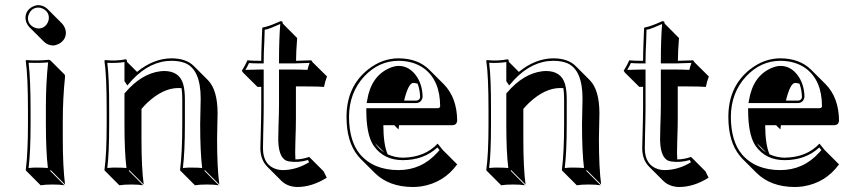

<svg xmlns="http://www.w3.org/2000/svg" viewBox="-20 -668 3355 754"><path d="M80.1 -597.2Q80.1 -627.4 108.4 -642.1Q119.6 -647.5 130.9 -647.9Q151.4 -647 166.5 -632.8L223.1 -576.2Q237.8 -560.1 238.8 -540.5Q238.8 -510.3 210 -495.1Q198.7 -489.7 187.5 -489.3Q167 -490.2 151.9 -504.9L95.2 -561.5Q80.6 -577.6 80.1 -597.2ZM89.8 -234.9Q89.8 -367.7 81.1 -429.2L83 -432.1Q126 -428.7 169.9 -433.1Q175.8 -432.6 177.2 -431.6L233.9 -375Q235.4 -372.1 235.4 -366.2Q226.6 -280.8 226.6 -194.3V-123.5Q226.6 -13.7 235.4 56.6L179.2 0L176.8 2.9L233.4 59.6Q215.3 56.6 186.5 56.6Q157.7 56.6 139.6 59.6L83 2.9L81.1 0Q89.8 -68.4 89.8 -180.2ZM100.1 -234.9V-180.2Q100.1 -72.8 92.3 -8.3Q111.8 -10.3 129.9 -9.8Q148.9 -9.8 168 -8.3Q160.2 -76.2 160.2 -180.2V-251Q160.2 -339.4 168.9 -422.9Q133.3 -419.9 92.3 -421.4Q100.1 -356.4 100.1 -234.9ZM89.8 -597.2Q89.8 -571.8 114.7 -560.1Q123 -556.2 130.9 -556.2Q156.2 -556.2 168 -580.6Q171.9 -589.4 171.9 -597.2Q171.9 -622.6 147.5 -634.3Q138.7 -638.2 130.9 -638.2Q105.5 -638.2 93.8 -613.3Q89.8 -605 89.8 -597.2Z M832.5 -123.5Q832.5 -8.8 841.3 56.6L784.7 0L782.7 2.9L839.4 59.6Q821.3 56.6 792.5 56.6Q763.7 56.6 745.6 59.6L689 2.9L687 0Q695.8 -68.4 695.8 -180.2V-277.8Q695.8 -304.2 692.9 -321.8Q687 -322.3 680.7 -322.3Q620.6 -322.3 559.1 -265.1Q546.4 -252.9 535.6 -240.2V-123.5Q535.6 -7.3 544.4 56.6L487.8 0L485.8 2.9L542.5 59.6Q523.9 56.6 495.6 56.6Q466.8 56.6 448.7 59.6L392.1 2.9L390.1 0Q398.9 -62 398.9 -180.2V-234.9Q398.9 -373 390.1 -429.2L392.1 -432.1Q436 -427.7 473.1 -435.1Q476.1 -434.6 477.1 -433.6Q478.5 -430.7 479 -424.8L518.1 -385.7Q583 -438.5 653.8 -439Q710.9 -438.5 740.7 -409.2L797.4 -352.5Q834 -314.5 834.5 -224.6Q834.5 -208.5 833.5 -173.8Q832.5 -139.2 832.5 -123.5ZM481.4 -349.6 479 -352.1 481 -349.1ZM766.1 -180.2Q766.1 -196.3 767.1 -231Q768.1 -265.6 768.1 -280.8Q768.1 -394 708 -419.9Q685.1 -429.2 653.8 -429.2Q570.3 -429.2 500 -355Q493.7 -348.1 488.8 -342.3L480 -332.5L468.8 -349.1V-424.3Q437 -419.4 401.4 -421.4Q409.2 -362.3 408.7 -234.9V-180.2Q408.7 -65.9 401.4 -8.3Q420.9 -10.3 439 -9.8Q458 -9.8 476.6 -8.3Q468.8 -70.3 468.8 -180.2V-300.8L471.2 -303.7Q535.2 -378.9 609.9 -388.2Q617.7 -389.2 624 -389.2Q684.1 -389.2 699.2 -338.4Q706.1 -314.5 706.1 -277.8V-180.2Q706.1 -72.3 698.2 -8.3Q717.8 -10.3 735.8 -9.8Q754.9 -9.8 773.9 -8.3Q766.1 -71.8 766.1 -180.2Z M1005.9 -429.2Q1005.9 -460.9 1007.8 -506.3Q1009.3 -540 1009.8 -557.1L1011.7 -560.1Q1032.2 -563 1071.8 -580.6Q1077.6 -583 1081.5 -585Q1086.4 -584.5 1088.4 -583Q1090.3 -579.6 1090.8 -575.2L1147 -518.6Q1142.6 -463.9 1142.6 -429.2Q1160.2 -429.7 1202.6 -431.2L1207.5 -423.8L1264.2 -367.7Q1256.3 -347.7 1252.4 -326.7Q1231.4 -328.6 1180.2 -328.6H1142.1V-202.6Q1142.1 -167.5 1140.1 -113.8Q1139.2 -81.5 1139.2 -69.3Q1139.2 -53.2 1140.1 -42Q1166 -42 1194.3 -51.8L1251 4.9L1263.2 29.8Q1205.1 66.4 1147 66.4Q1109.4 65.4 1085.4 42.5L1028.8 -14.2Q1002.9 -41 1002.4 -85.9Q1002.4 -98.1 1003.9 -141.1Q1005.9 -213.4 1005.9 -248V-327.1Q997.6 -326.7 991.2 -326.7L934.6 -382.8L929.7 -390.1Q943.8 -412.6 951.7 -431.2Q966.8 -429.2 1005.9 -429.2ZM1015.6 -429.2V-418.9H1005.4Q973.1 -418.9 958 -420.4Q951.7 -406.7 943.8 -393.6Q968.8 -394.5 1005.4 -395H1015.6V-248Q1015.6 -212.4 1013.7 -140.6Q1012.7 -98.6 1012.7 -85.9Q1012.7 -19.5 1065.9 -3.4Q1078.1 0 1090.8 0Q1144 -0.5 1193.8 -30.8L1189.5 -39.6Q1151.4 -28.3 1114.3 -34.2Q1075.2 -40.5 1072.8 -114.3Q1072.8 -120.6 1072.8 -126Q1072.8 -138.7 1073.7 -170.9Q1075.7 -224.6 1075.7 -258.8V-395H1123.5Q1162.1 -395 1187.5 -393.6Q1190.9 -408.2 1195.8 -420.9Q1153.3 -419.4 1132.8 -418.9H1075.7V-429.2Q1075.7 -511.7 1080.6 -573.7Q1038.1 -555.2 1031.2 -553.7Q1024.9 -552.2 1019.5 -551.3Q1019.5 -536.1 1018.1 -506.3Q1015.6 -460.4 1015.6 -429.2Z M1698.7 -104 1718.8 -79.1 1775.4 -22.5Q1722.7 49.8 1634.3 64Q1617.2 66.4 1601.1 66.4Q1507.3 65.9 1451.7 11.2L1395 -45.4Q1389.6 -51.3 1385.7 -56.2Q1340.8 -110.8 1340.8 -209Q1340.8 -328.1 1425.8 -395.5Q1481.4 -439 1545.4 -439Q1621.1 -438.5 1666 -394L1722.7 -337.4Q1774.9 -284.2 1775.4 -193.4Q1773.4 -177.2 1757.3 -176.3H1547.4Q1545.4 -165 1544.9 -159.7L1528.3 -176.3H1485.4Q1485.8 -99.6 1502.4 -62Q1530.8 -49.3 1561.5 -48.8Q1647.9 -49.8 1698.7 -104ZM1620.1 -339.4Q1610.4 -342.3 1602.1 -342.3Q1583.5 -340.3 1566.9 -272.9H1615.7Q1628.9 -274.9 1629.9 -287.1Q1628.9 -315.9 1620.1 -339.4ZM1489.7 -68.8 1452.6 -106Q1460.4 -94.2 1469.2 -85.4Q1479 -75.7 1489.7 -68.8ZM1697.8 -88.9Q1644 -39.1 1561.5 -39.1Q1488.3 -39.1 1448.7 -93.8Q1445.8 -97.7 1444.3 -100.6Q1418.9 -142.6 1418.5 -232.9V-243.2H1700.7Q1708 -245.1 1708.5 -250Q1708.5 -352.1 1645 -399.4Q1604.5 -428.7 1545.4 -429.2Q1468.3 -429.2 1410.6 -368.2Q1351.1 -304.2 1350.6 -209Q1351.1 -113.8 1393.6 -62.5Q1446.3 -0.5 1544.4 0Q1635.3 0 1697.3 -68.8Q1702.1 -74.2 1706.1 -78.6ZM1419.9 -263.2 1421.9 -274.4Q1437.5 -369.6 1510.3 -400.9Q1529.8 -409.2 1545.4 -409.2Q1588.9 -409.2 1617.7 -365.7Q1639.2 -332 1639.6 -287.1Q1636.2 -265.6 1615.7 -263.2Z M2332 -123.5Q2332 -8.8 2340.8 56.6L2284.2 0L2282.2 2.9L2338.9 59.6Q2320.8 56.6 2292 56.6Q2263.2 56.6 2245.1 59.6L2188.5 2.9L2186.5 0Q2195.3 -68.4 2195.3 -180.2V-277.8Q2195.3 -304.2 2192.4 -321.8Q2186.5 -322.3 2180.2 -322.3Q2120.1 -322.3 2058.6 -265.1Q2045.9 -252.9 2035.2 -240.2V-123.5Q2035.2 -7.3 2043.9 56.6L1987.3 0L1985.4 2.9L2042 59.6Q2023.4 56.6 1995.1 56.6Q1966.3 56.6 1948.2 59.6L1891.6 2.9L1889.6 0Q1898.4 -62 1898.4 -180.2V-234.9Q1898.4 -373 1889.6 -429.2L1891.6 -432.1Q1935.5 -427.7 1972.7 -435.1Q1975.6 -434.6 1976.6 -433.6Q1978 -430.7 1978.5 -424.8L2017.6 -385.7Q2082.5 -438.5 2153.3 -439Q2210.4 -438.5 2240.2 -409.2L2296.9 -352.5Q2333.5 -314.5 2334 -224.6Q2334 -208.5 2333 -173.8Q2332 -139.2 2332 -123.5ZM1981 -349.6 1978.5 -352.1 1980.5 -349.1ZM2265.6 -180.2Q2265.6 -196.3 2266.6 -231Q2267.6 -265.6 2267.6 -280.8Q2267.6 -394 2207.5 -419.9Q2184.6 -429.2 2153.3 -429.2Q2069.8 -429.2 1999.5 -355Q1993.2 -348.1 1988.3 -342.3L1979.5 -332.5L1968.3 -349.1V-424.3Q1936.5 -419.4 1900.9 -421.4Q1908.7 -362.3 1908.2 -234.9V-180.2Q1908.2 -65.9 1900.9 -8.3Q1920.4 -10.3 1938.5 -9.8Q1957.5 -9.8 1976.1 -8.3Q1968.3 -70.3 1968.3 -180.2V-300.8L1970.7 -303.7Q2034.7 -378.9 2109.4 -388.2Q2117.2 -389.2 2123.5 -389.2Q2183.6 -389.2 2198.7 -338.4Q2205.6 -314.5 2205.6 -277.8V-180.2Q2205.6 -72.3 2197.8 -8.3Q2217.3 -10.3 2235.4 -9.8Q2254.4 -9.8 2273.4 -8.3Q2265.6 -71.8 2265.6 -180.2Z M2505.4 -429.2Q2505.4 -460.9 2507.3 -506.3Q2508.8 -540 2509.3 -557.1L2511.2 -560.1Q2531.7 -563 2571.3 -580.6Q2577.1 -583 2581.1 -585Q2585.9 -584.5 2587.9 -583Q2589.8 -579.6 2590.3 -575.2L2646.5 -518.6Q2642.1 -463.9 2642.1 -429.2Q2659.7 -429.7 2702.1 -431.2L2707 -423.8L2763.7 -367.7Q2755.9 -347.7 2752 -326.7Q2731 -328.6 2679.7 -328.6H2641.6V-202.6Q2641.6 -167.5 2639.6 -113.8Q2638.7 -81.5 2638.7 -69.3Q2638.7 -53.2 2639.6 -42Q2665.5 -42 2693.8 -51.8L2750.5 4.9L2762.7 29.8Q2704.6 66.4 2646.5 66.4Q2608.9 65.4 2585 42.5L2528.3 -14.2Q2502.4 -41 2502 -85.9Q2502 -98.1 2503.4 -141.1Q2505.4 -213.4 2505.4 -248V-327.1Q2497.1 -326.7 2490.7 -326.7L2434.1 -382.8L2429.2 -390.1Q2443.4 -412.6 2451.2 -431.2Q2466.3 -429.2 2505.4 -429.2ZM2515.1 -429.2V-418.9H2504.9Q2472.7 -418.9 2457.5 -420.4Q2451.2 -406.7 2443.4 -393.6Q2468.3 -394.5 2504.9 -395H2515.1V-248Q2515.1 -212.4 2513.2 -140.6Q2512.2 -98.6 2512.2 -85.9Q2512.2 -19.5 2565.4 -3.4Q2577.6 0 2590.3 0Q2643.6 -0.5 2693.4 -30.8L2689 -39.6Q2650.9 -28.3 2613.8 -34.2Q2574.7 -40.5 2572.3 -114.3Q2572.3 -120.6 2572.3 -126Q2572.3 -138.7 2573.2 -170.9Q2575.2 -224.6 2575.2 -258.8V-395H2623Q2661.6 -395 2687 -393.6Q2690.4 -408.2 2695.3 -420.9Q2652.8 -419.4 2632.3 -418.9H2575.2V-429.2Q2575.2 -511.7 2580.1 -573.7Q2537.6 -555.2 2530.8 -553.7Q2524.4 -552.2 2519 -551.3Q2519 -536.1 2517.6 -506.3Q2515.1 -460.4 2515.1 -429.2Z M3198.2 -104 3218.3 -79.1 3274.9 -22.5Q3222.2 49.8 3133.8 64Q3116.7 66.4 3100.6 66.4Q3006.8 65.9 2951.2 11.2L2894.5 -45.4Q2889.2 -51.3 2885.3 -56.2Q2840.3 -110.8 2840.3 -209Q2840.3 -328.1 2925.3 -395.5Q2981 -439 3044.9 -439Q3120.6 -438.5 3165.5 -394L3222.2 -337.4Q3274.4 -284.2 3274.9 -193.4Q3272.9 -177.2 3256.8 -176.3H3046.9Q3044.9 -165 3044.4 -159.7L3027.8 -176.3H2984.9Q2985.4 -99.6 3002 -62Q3030.3 -49.3 3061 -48.8Q3147.5 -49.8 3198.2 -104ZM3119.6 -339.4Q3109.9 -342.3 3101.6 -342.3Q3083 -340.3 3066.4 -272.9H3115.2Q3128.4 -274.9 3129.4 -287.1Q3128.4 -315.9 3119.6 -339.4ZM2989.3 -68.8 2952.1 -106Q2960 -94.2 2968.8 -85.4Q2978.5 -75.7 2989.3 -68.8ZM3197.3 -88.9Q3143.6 -39.1 3061 -39.1Q2987.8 -39.1 2948.2 -93.8Q2945.3 -97.7 2943.8 -100.6Q2918.5 -142.6 2918 -232.9V-243.2H3200.2Q3207.5 -245.1 3208 -250Q3208 -352.1 3144.5 -399.4Q3104 -428.7 3044.9 -429.2Q2967.8 -429.2 2910.2 -368.2Q2850.6 -304.2 2850.1 -209Q2850.6 -113.8 2893.1 -62.5Q2945.8 -0.5 3043.9 0Q3134.8 0 3196.8 -68.8Q3201.7 -74.2 3205.6 -78.6ZM2919.4 -263.2 2921.4 -274.4Q2937 -369.6 3009.8 -400.9Q3029.3 -409.2 3044.9 -409.2Q3088.4 -409.2 3117.2 -365.7Q3138.7 -332 3139.2 -287.1Q3135.7 -265.6 3115.2 -263.2Z"/></svg>

Font: Linux Biolinum Shadow O
Style: Regular
Weight: 400
Designer: Philipp H. Poll
Foundry: Philipp H. Poll
Version: Version 1.0.4